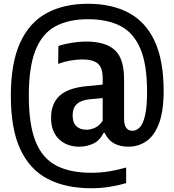

<svg xmlns="http://www.w3.org/2000/svg" viewBox="-20 -769 926 1019"><path d="M464 230Q328.5 230 233.2 180.5Q138 131 87.8 23.2Q37.5 -84.5 37.5 -260Q37.5 -434.5 86.8 -542.2Q136 -650 227.8 -699.5Q319.5 -749 447 -749Q574 -749 664 -700.5Q754 -652 801.2 -550Q848.5 -448 848.5 -287Q848.5 -179.5 824 -114.2Q799.5 -49 757.2 -19.8Q715 9.5 662 9.5Q568.5 9.5 536 -63.5H529.5Q510.5 -24 475.8 -7.2Q441 9.5 400.5 9.5Q334 9.5 292.5 -31Q251 -71.5 251 -143.5Q251 -219 296.5 -261Q342 -303 443 -312L525 -320V-353Q525 -410 499 -431.8Q473 -453.5 416.5 -453.5Q388 -453.5 354.5 -447.8Q321 -442 288.5 -430L290 -525Q322 -536 362 -542.2Q402 -548.5 436.5 -548.5Q538.5 -548.5 588.5 -504Q638.5 -459.5 638.5 -348V-138.5Q638.5 -75 683 -75Q704 -75 721.5 -92.8Q739 -110.5 749.8 -155.8Q760.5 -201 760.5 -283.5Q760.5 -426.5 725 -510.5Q689.5 -594.5 619.8 -630.8Q550 -667 447 -667Q344 -667 274 -629.2Q204 -591.5 168.5 -502.8Q133 -414 133 -261Q133 -106.5 169.2 -17.2Q205.5 72 279 110Q352.5 148 464 148Q512 148 557.5 140.8Q603 133.5 649.5 120V202.5Q607 215.5 560.2 222.8Q513.5 230 464 230ZM365.5 -157.5Q365.5 -118 385 -99.2Q404.5 -80.5 439 -80.5Q460 -80.5 483.2 -90.5Q506.5 -100.5 525 -128V-248.5L455 -242Q365.5 -233.5 365.5 -157.5Z"/></svg>

Font: Encode Sans Condensed SemiBold
Style: Regular
Weight: 600
Width: 3
Designer: Multiple Designers
Foundry: Impallari Type
Version: Version 3.000; ttfautohint (v1.8.3) -l 8 -r 50 -G 200 -x 14 